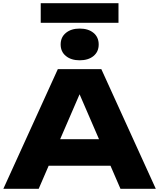

<svg xmlns="http://www.w3.org/2000/svg" viewBox="-20 -1183 997 1203"><path d="M216.4 -144.4V-311H732.6V-144.4ZM614.8 -750 956.2 0H734.8L448.6 -661.6H508.6L222.4 0H1L342.4 -750ZM479 -805.2Q426 -805.2 393 -832Q360 -858.8 360 -904.4Q360 -950 393 -977Q426 -1004 479 -1004Q533.4 -1004 565.9 -977Q598.4 -950 598.4 -904.4Q598.4 -858.8 565.9 -832Q533.4 -805.2 479 -805.2ZM235.2 -1040.2V-1162.8H722.4V-1040.2Z"/></svg>

Font: Unbounded
Style: Regular
Weight: 400
Designer: Luke Prowse, Jean-Baptiste Morizot, Fátima Lázaro, Florian Runge
Foundry: NaN
Version: Version 1.701;gftools[0.9.28.dev5+ged2979d]